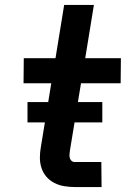

<svg xmlns="http://www.w3.org/2000/svg" viewBox="-20 -755 540 775"><path d="M390 0H282Q261 0 239.5 -3.5Q218 -7 199.5 -16.5Q181 -26 167.5 -41.5Q154 -57 147.5 -77Q141 -97 141 -118.5Q141 -140 145 -162L187 -419H75L76 -520H204L239 -735H359L324 -520H468L467 -419H307L262 -146Q261 -138 260.5 -130.5Q260 -123 262 -116.5Q264 -110 269 -105.5Q274 -101 282 -101H389ZM393 -261H91V-343H393Z"/></svg>

Font: Iosevka Aile Oblique
Style: Bold
Weight: 700
Italic angle: -9°
Designer: Belleve Invis
Foundry: Belleve Invis
Version: Version 31.1.0; ttfautohint (v1.8.4)